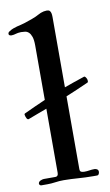

<svg xmlns="http://www.w3.org/2000/svg" viewBox="-88 -742 451 788"><g transform="rotate(-10 137.5 -347.5)"><path d="M10.3 -4.4Q10.3 -8.8 12.9 -12Q15.6 -15.1 19.3 -16.8Q22.9 -18.6 26.9 -19.5Q30.8 -20.5 33.2 -20.5H82Q93.8 -20.5 93.8 -35.6V-302.7Q75.2 -295.9 55.7 -288.6Q36.1 -281.2 14.2 -272.9Q9.8 -272.9 7.3 -277.3Q4.9 -281.7 3.9 -284.7Q3.9 -287.1 2.7 -289.3Q1.5 -291.5 1.5 -293.9Q1.5 -297.4 3.9 -298.8Q29.3 -310.5 51.3 -320.6Q73.2 -330.6 93.8 -339.4V-565.9Q93.8 -589.4 89.4 -602.3Q85 -615.2 78.1 -621.6Q71.3 -627.9 62.7 -629.2Q54.2 -630.4 45.9 -630.4Q39.1 -630.4 33.7 -629.4Q28.3 -628.4 23.9 -627.2Q19.5 -626 15.1 -625Q10.7 -624 5.9 -624Q1.5 -624 -2.2 -625.7Q-5.9 -627.4 -5.9 -631.8Q-5.9 -638.7 1 -642.1Q8.8 -647.5 17.1 -650.6Q25.4 -653.8 33.9 -656Q42.5 -658.2 51.3 -660.2Q60.1 -662.1 68.4 -665Q89.8 -672.4 100.1 -676Q110.4 -679.7 116 -682.4Q121.6 -685.1 126 -687.5Q130.4 -689.9 140.1 -694.3Q152.8 -699.2 165 -699.2Q167 -699.2 171.4 -698.5Q175.8 -697.8 178.2 -694.3Q184.1 -688 184.1 -668.9V-376Q203.1 -382.8 223.9 -390.1Q244.6 -397.5 269 -405.3Q271.5 -406.2 274.4 -402.8Q277.3 -399.4 279.8 -394Q281.2 -389.6 281.2 -385.3Q281.2 -379.9 279.3 -379.4Q252 -367.2 229 -357.2Q206.1 -347.2 184.1 -338.4V-35.6Q184.1 -25.4 189.9 -23.2Q195.8 -21 202.6 -21Q213.9 -21 223.9 -22.7Q233.9 -24.4 245.1 -24.4Q251.5 -24.4 256.3 -21Q261.2 -17.6 261.2 -10.7Q261.2 -5.9 258.8 -1.2Q256.3 3.4 252 3.4H235.8Q217.8 3.4 202.4 2.7Q187 2 172.4 1Q157.7 0 143.6 -0.7Q129.4 -1.5 113.3 -1.5Q94.2 -1.5 77.4 1Q60.5 3.4 44.9 3.4H18.6Q15.6 3.4 12.9 0.7Q10.3 -2 10.3 -4.4Z"/></g></svg>

Font: IM FELL French Canon
Style: Regular
Weight: 400
Designer: Igino Marini
Foundry: Igino Marini,
Version: 3.00